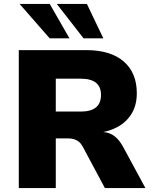

<svg xmlns="http://www.w3.org/2000/svg" viewBox="-20 -961 780 981"><path d="M76 0V-705H420Q545 -705 612 -647Q679 -589 679 -485Q679 -425 653.5 -382Q628 -339 583.5 -314Q539 -289 481 -282L485 -288L512 -286Q542 -283 566 -264.5Q590 -246 610 -209L723 0H516L402 -213Q393 -229 382 -237.5Q371 -246 357.5 -250Q344 -254 326 -254H265V0ZM265 -391H393Q444 -391 470 -412Q496 -433 496 -476Q496 -518 470 -538.5Q444 -559 392 -559H265ZM407 -765 270 -941H424L508 -765ZM234 -765 80 -941H234L335 -765Z"/></svg>

Font: Nunito Sans 9pt Black
Style: Regular
Weight: 900
Version: Version 3.101;gftools[0.9.27]